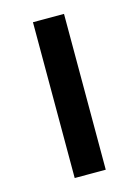

<svg xmlns="http://www.w3.org/2000/svg" viewBox="-92 -610 477 663"><g transform="rotate(-15 147.0 -278.5)"><path d="M92 0H203V-557H92Z"/></g></svg>

Font: Noto Serif Tamil SemiCondensed Medium
Style: Regular
Weight: 500
Width: 4
Designer: Indian Type Foundry, Tom Grace, and the Monotype Design Team
Foundry: Monotype Imaging Inc.
Version: Version 2.004